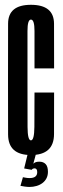

<svg xmlns="http://www.w3.org/2000/svg" viewBox="-20 -626 256 779"><path d="M105.5 3Q199 3 199.2 -82Q199.5 -167 199.5 -250.5H120Q120 -166 119.5 -111.2Q119 -56.5 105.5 -56.5Q92 -56.5 91.8 -111Q91.5 -165.5 91.5 -300Q91.5 -453.5 91.5 -500Q91.5 -546.5 105.5 -546.5Q120 -546.5 120 -500.2Q120 -454 120 -348.5H199.5Q199.5 -452.5 199.2 -529.5Q199 -606.5 105.5 -606.5Q13 -606.5 12.8 -530Q12.5 -453.5 12.5 -300Q12.5 -164 12.8 -80.5Q13 3 105.5 3ZM100 132.5Q114.5 132.5 128.2 128.5Q142 124.5 152.5 116.5Q163 108.5 168.8 97Q174.5 85.5 174.5 71Q174.5 49.5 165.2 39.8Q156 30 139.5 30Q126.5 30 119.5 34.8Q112.5 39.5 108 45.5L108.5 63Q111 59.5 114 58.2Q117 57 120 57Q125 57 128 60.5Q131 64 131 72.5Q131 84.5 123.2 90.5Q115.5 96.5 99.5 96.5Q92.5 96.5 85 95.2Q77.5 94 73 93L63 128Q70 129.5 80.5 131Q91 132.5 100 132.5ZM108.5 63 125.5 0H92L78 57.5Z"/></svg>

Font: Anybody UltraCondensed
Style: Regular
Weight: 400
Width: 1
Version: Version 1.113;gftools[0.9.25]